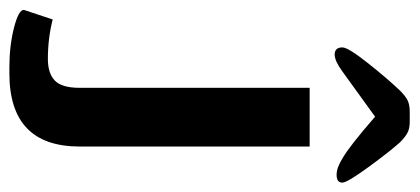

<svg xmlns="http://www.w3.org/2000/svg" viewBox="-336 -440 872 399"><g transform="rotate(90 99.5 -240.0)"><path d="M-80 146 -60 86Q-21 96 22 96Q52 96 67 81.5Q82 67 82 30V-448H204V30Q204 176 52 176H39Q-5 176 -42.5 166.5Q-80 157 -80 146ZM88 -636Q99 -647 108 -651.5Q117 -656 132 -656H152Q167 -656 176 -651Q185 -646 195 -636Q214 -615 246.5 -570.5Q279 -526 279 -516Q279 -504 263 -504Q248 -504 229 -516Q204 -530 142 -584L48 -516Q26 -500 13 -500Q-2 -500 -2 -516Q-2 -528 31 -569.5Q64 -611 88 -636Z"/></g></svg>

Font: Gold
Style: Regular
Weight: 400
Designer: jaiki
Version: Version 1.000